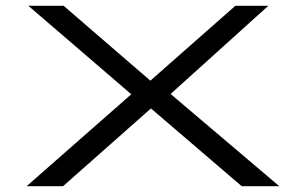

<svg xmlns="http://www.w3.org/2000/svg" viewBox="-20 -644 1040 664"><path d="M72 0 434 -318 78 -624H200L500 -365L794 -624H908L570 -319L946 0H816L502 -269L198 0Z"/></svg>

Font: Inconsolata UltraExpanded
Style: Regular
Weight: 400
Width: 9
Monospace: yes
Designer: Raph Levien, Cyreal, Brenton Simpson
Foundry: Raph Levien, Cyreal, Google
Version: Version 3.000; ttfautohint (v1.8.2.53-6de2)